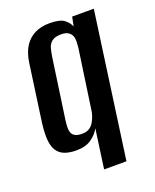

<svg xmlns="http://www.w3.org/2000/svg" viewBox="-120 -572 614 759"><g transform="rotate(-20 187.0 -192.5)"><path d="M186 116 209 -49Q198 -27 173.5 -9.5Q149 8 110 8Q81 8 61 0.5Q41 -7 29.5 -24Q18 -41 15.5 -69Q13 -97 18 -139L52 -382Q58 -423 75 -449Q92 -475 118.5 -488Q145 -501 180 -501Q224 -501 242 -487Q260 -473 266 -456L274 -495H365L280 116ZM153 -46Q172 -46 184 -54Q196 -62 203 -74.5Q210 -87 214 -99.5Q218 -112 219 -122L255 -372Q256 -383 256.5 -396Q257 -409 253 -419.5Q249 -430 238.5 -437Q228 -444 209 -444Q183 -444 170 -434Q157 -424 152.5 -407.5Q148 -391 145 -371L109 -119Q107 -104 106.5 -91Q106 -78 109.5 -68Q113 -58 123.5 -52Q134 -46 153 -46Z"/></g></svg>

Font: Alumni Sans SemiBold
Style: Italic
Weight: 600
Italic angle: -8°
Version: Version 1.016